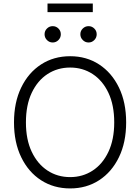

<svg xmlns="http://www.w3.org/2000/svg" viewBox="-20 -1055 792 1085"><path d="M376.5 9.8Q283.7 9.8 212.2 -36.4Q140.6 -82.5 99.9 -166.5Q59.1 -250.5 59.1 -363.3Q59.1 -476.6 99.9 -560.5Q140.6 -644.5 212.2 -690.9Q283.7 -737.3 376.5 -737.3Q468.8 -737.3 540 -690.9Q611.3 -644.5 652.1 -560.5Q692.9 -476.6 692.9 -363.3Q692.9 -250.5 652.1 -166.5Q611.3 -82.5 540 -36.4Q468.8 9.8 376.5 9.8ZM376.5 -54.2Q447.3 -54.2 503.7 -91.1Q560.1 -127.9 592.8 -197.3Q625.5 -266.6 625.5 -363.3Q625.5 -460.9 592.8 -530.3Q560.1 -599.6 503.7 -636.5Q447.3 -673.3 376.5 -673.3Q305.2 -673.3 248.5 -636.5Q191.9 -599.6 159.2 -530.3Q126.5 -460.9 126.5 -363.3Q126.5 -266.6 159.2 -197.5Q191.9 -128.4 248.3 -91.3Q304.7 -54.2 376.5 -54.2ZM480.5 -814.9Q461.4 -814.9 447.8 -828.6Q434.1 -842.3 434.1 -861.3Q434.1 -880.4 447.8 -893.8Q461.4 -907.2 480.5 -907.2Q499.5 -907.2 512.9 -893.8Q526.4 -880.4 526.4 -861.3Q526.4 -842.3 512.9 -828.6Q499.5 -814.9 480.5 -814.9ZM277.8 -814.9Q258.8 -814.9 245.4 -828.6Q231.9 -842.3 231.9 -861.3Q231.9 -880.4 245.4 -893.8Q258.8 -907.2 277.8 -907.2Q296.9 -907.2 310.3 -893.8Q323.7 -880.4 323.7 -861.3Q323.7 -842.3 310.3 -828.6Q296.9 -814.9 277.8 -814.9ZM504.4 -1035.2V-986.3H248.5V-1035.2Z"/></svg>

Font: Inter 18pt Light
Style: Regular
Weight: 300
Designer: Rasmus Andersson
Foundry: rsms
Version: Version 4.001;git-66647c0bb